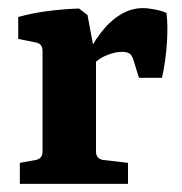

<svg xmlns="http://www.w3.org/2000/svg" viewBox="-20 -454 450 474"><path d="M188 -303Q206 -343 228.5 -372.5Q251 -402 277.5 -418Q304 -434 333 -434Q345 -434 363 -430.5Q381 -427 391 -422Q395 -391 392 -347Q389 -303 380 -262H323L310 -304Q306 -318 299.5 -322Q293 -326 280 -326Q264 -326 242 -317Q220 -308 200 -285ZM217 -305V-80Q217 -62 235 -59L296 -52V0H29V-52L68 -59Q85 -62 85 -80V-328Q85 -346 69 -349L25 -358V-412Q60 -422 100.5 -427Q141 -432 175 -433L196 -417Z"/></svg>

Font: Yrsa
Style: Bold
Weight: 700
Version: Version 2.004